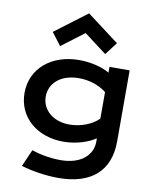

<svg xmlns="http://www.w3.org/2000/svg" viewBox="-119 -1010 1074 1355"><g transform="rotate(10 417.5 -332.0)"><path d="M180.7 97.7 127 219.7C208.5 244.1 309.1 258.8 393.6 258.8C629.9 258.8 758.8 144 758.8 -65.9V-576.2H614.3V-534.7C563 -564.9 481 -586.4 397 -586.4C201.7 -586.4 55.7 -469.7 55.7 -291.5C55.7 -117.7 195.3 0.5 383.8 0.5C479 0.5 564.5 -29.8 614.3 -64V-39.1C614.3 52.7 539.1 132.3 385.7 132.3C334.5 132.3 253.4 123.5 180.7 97.7ZM207.5 -293C207.5 -385.3 284.2 -460 416.5 -460C481.9 -460 555.7 -441.4 614.3 -395V-205.1C567.4 -157.2 485.4 -126 406.2 -126C284.2 -126 207.5 -200.2 207.5 -293ZM245.6 -659.7 407.2 -781.7 568.8 -659.7 637.2 -749.5 407.2 -922.9 177.2 -749.5Z"/></g></svg>

Font: Krona One
Style: Regular
Weight: 400
Designer: Yvonne Schüttler
Foundry: Yvonne Schüttler
Version: Version 1.002